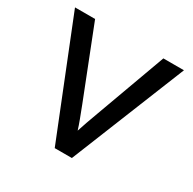

<svg xmlns="http://www.w3.org/2000/svg" viewBox="-154 -859 1024 1018"><g transform="rotate(30 357.5 -350.0)"><path d="M304 0 24 -700H147L314 -275Q331 -231 343 -199Q355 -167 363 -141Q372 -168 383 -200.5Q394 -233 410 -275L565 -700H691L409 0Z"/></g></svg>

Font: Lexend
Style: Regular
Weight: 400
Designer: Bonnie Shaver-Troup, Thomas Jockin
Foundry: Lexend
Version: Version 1.007; ttfautohint (v1.8.3)